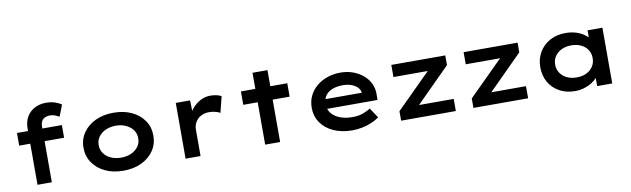

<svg xmlns="http://www.w3.org/2000/svg" viewBox="-44 -1263 5897 1794"><g transform="rotate(-10 2904.0 -365.5)"><path d="M202 0V-535Q202 -596 228 -642.5Q254 -689 302 -715Q350 -741 413 -741Q462 -741 499 -728Q536 -715 558 -699L516 -591Q500 -600 477.5 -609Q455 -618 432 -618Q399 -618 378 -607Q357 -596 347.5 -576Q338 -556 338 -532V0H270Q251 0 234 0Q217 0 202 0ZM97 -390V-510H523V-390Z M1017 10Q920 10 845.5 -25Q771 -60 728 -122.5Q685 -185 685 -265Q685 -346 728 -408Q771 -470 845.5 -505Q920 -540 1017 -540Q1114 -540 1188.5 -505Q1263 -470 1305.5 -408Q1348 -346 1348 -265Q1348 -185 1305.5 -122.5Q1263 -60 1188.5 -25Q1114 10 1017 10ZM1018 -114Q1070 -114 1112.5 -133Q1155 -152 1180 -186.5Q1205 -221 1204 -265Q1205 -310 1180 -344Q1155 -378 1112.5 -397.5Q1070 -417 1018 -417Q964 -417 921 -397.5Q878 -378 853.5 -344Q829 -310 829 -265Q829 -221 853.5 -186.5Q878 -152 921 -133Q964 -114 1018 -114Z M1607 0V-529H1743L1748 -342L1711 -356Q1726 -407 1760 -449Q1794 -491 1839.5 -515.5Q1885 -540 1935 -540Q1966 -540 1993.5 -534Q2021 -528 2040 -517L2002 -365Q1984 -376 1955 -383Q1926 -390 1899 -390Q1865 -390 1836.5 -379Q1808 -368 1788.5 -348.5Q1769 -329 1759 -304.5Q1749 -280 1749 -255V0Z M2362 0V-682H2504V0ZM2225 -402V-529H2665V-402Z M3187 10Q3087 10 3010.5 -25Q2934 -60 2892 -121.5Q2850 -183 2850 -261Q2850 -326 2875 -377Q2900 -428 2944 -464.5Q2988 -501 3046.5 -521Q3105 -541 3170 -541Q3234 -541 3289 -521Q3344 -501 3385 -466Q3426 -431 3448.5 -382.5Q3471 -334 3469 -277L3468 -229H2953L2930 -321H3351L3335 -302V-324Q3331 -353 3308 -375Q3285 -397 3249.5 -409Q3214 -421 3172 -421Q3118 -421 3075.5 -405.5Q3033 -390 3008.5 -357Q2984 -324 2984 -272Q2984 -225 3012 -189Q3040 -153 3090.5 -132.5Q3141 -112 3209 -112Q3271 -112 3312.5 -128Q3354 -144 3383 -162L3446 -68Q3413 -44 3371 -26.5Q3329 -9 3282.5 0.5Q3236 10 3187 10Z M3652 0V-90L4016 -452L4027 -414H3652V-529H4164V-437L3811 -84L3797 -115H4171V0Z M4338 0V-90L4702 -452L4713 -414H4338V-529H4850V-437L4497 -84L4483 -115H4857V0Z M5302 10Q5218 10 5154 -25.5Q5090 -61 5054.5 -123Q5019 -185 5019 -265Q5019 -345 5056 -407.5Q5093 -470 5157.5 -505Q5222 -540 5306 -540Q5357 -540 5399.5 -527.5Q5442 -515 5473.5 -494.5Q5505 -474 5524.5 -449.5Q5544 -425 5549 -401L5514 -400V-529H5655V0H5512V-140L5542 -133Q5538 -108 5517.5 -83Q5497 -58 5465 -37Q5433 -16 5391 -3Q5349 10 5302 10ZM5339 -113Q5392 -113 5432 -132.5Q5472 -152 5494 -186.5Q5516 -221 5516 -265Q5516 -310 5494 -344Q5472 -378 5432 -397.5Q5392 -417 5339 -417Q5286 -417 5246 -397.5Q5206 -378 5183 -344Q5160 -310 5160 -265Q5160 -221 5183 -186.5Q5206 -152 5246 -132.5Q5286 -113 5339 -113Z"/></g></svg>

Font: Lexend Mega SemiBold
Style: Regular
Weight: 600
Designer: Bonnie Shaver-Troup, Thomas Jockin
Foundry: Lexend
Version: Version 1.007